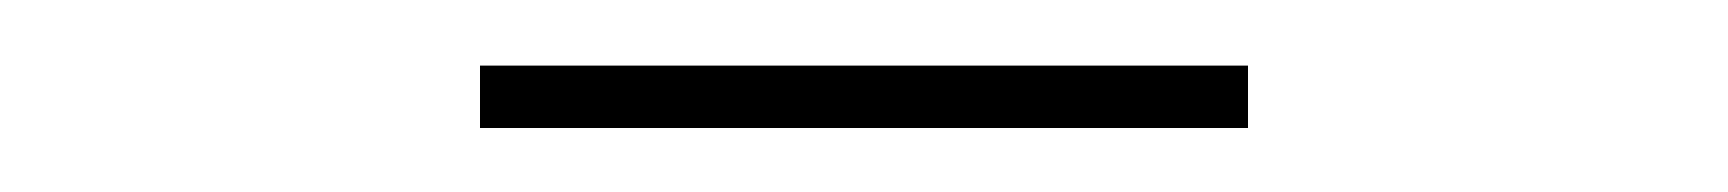

<svg xmlns="http://www.w3.org/2000/svg" viewBox="-20 -890 540 60"><path d="M130 -850V-869.5H370V-850Z"/></svg>

Font: Bodoni Moda Medium
Style: Regular
Weight: 500
Designer: Owen Earl
Foundry: indestructible type
Version: Version 2.005